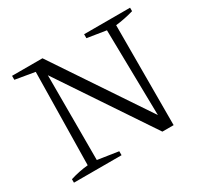

<svg xmlns="http://www.w3.org/2000/svg" viewBox="-137 -826 1055 1006"><g transform="rotate(-30 391.0 -323.5)"><path d="M477 -647H755V-626Q700 -610 646 -604L645 0H577L205 -556V-43L330 -24V0H42V-21Q96 -38 150 -43L159 -603L41 -623V-647H225L600 -87L591 -605L477 -623Z"/></g></svg>

Font: Piazzolla Light
Style: Regular
Weight: 300
Designer: Juan Pablo del Peral
Foundry: Huerta Tipografica
Version: Version 1.330